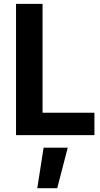

<svg xmlns="http://www.w3.org/2000/svg" viewBox="-20 -703 522 999"><path d="M174 276.1 206.9 65.4H332.4L277.8 276.1ZM63.4 0V-683H201.4V-116.6H471.3V0Z"/></svg>

Font: Cairo
Style: Regular
Weight: 400
Designer: Mohamed Gaber, Accademia di Belle Arti di Urbino
Foundry: Kief Type Foundry, Accademia di Belle Arti di Urbino
Version: Version 3.120